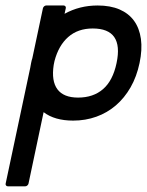

<svg xmlns="http://www.w3.org/2000/svg" viewBox="-54 -423 527 689"><path d="M174.3 -403.3Q178.2 -403.3 180.7 -400.4Q183.1 -397.5 182.1 -393.6L177.7 -373.5Q231.4 -403.3 296.4 -403.3Q341.8 -403.3 374.8 -389.2Q407.7 -375 427 -348.4Q446.3 -321.8 451.7 -283.4Q457 -245.1 446.8 -196.8Q436.5 -147.9 414.6 -109.6Q392.6 -71.3 361.6 -44.7Q330.6 -18.1 291.7 -4.2Q252.9 9.8 208.5 9.8Q142.1 9.8 102.5 -20.5L48.3 235.8Q47.4 239.7 43.9 242.7Q40.5 245.6 36.6 245.6H-25.9Q-29.8 245.6 -32.2 242.7Q-34.7 239.7 -33.7 235.8L54.7 -180.7Q55.2 -183.1 55.9 -187.5Q56.6 -191.9 57.6 -196.8Q58.6 -202.1 59.8 -206.8Q61 -211.4 62 -213.9L100.1 -393.6Q101.1 -397.5 104.5 -400.4Q107.9 -403.3 111.8 -403.3ZM138.7 -189.9Q129.9 -132.3 152.1 -102.5Q174.3 -72.8 226.1 -72.8Q280.8 -72.8 315.9 -103.3Q351.1 -133.8 364.3 -196.8Q390.6 -320.8 278.8 -320.8Q225.6 -320.8 190.9 -290.3Q156.2 -259.8 141.6 -204.1Z"/></svg>

Font: Fibel Nord
Style: Bold Italic
Weight: 700
Designer: Peter Wiegel
Foundry: Peter Wioegel
Version: Version 000.000